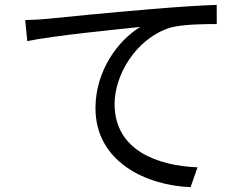

<svg xmlns="http://www.w3.org/2000/svg" viewBox="-20 -748 1040 799"><path d="M84.7 -664.4 93.6 -576.9C202 -599.6 456.7 -624.5 564.1 -635.9C472.3 -581.4 377.3 -454.1 377.3 -298.2C377.3 -74.8 587.8 23.6 773 30.9L802 -51.7C639.3 -58.1 456.8 -120.3 456.8 -315.5C456.8 -433.9 543.7 -586.3 686.5 -632.3C737.2 -646.9 824.6 -648.1 882.1 -647.9L881.7 -727.7C814.8 -725.3 721.2 -719.5 612.1 -710.3C427.9 -694.9 239 -676.2 174.3 -669.4C154.7 -667.4 122.9 -665.4 84.7 -664.4Z"/></svg>

Font: Source Han Sans JP VF
Style: Regular
Weight: 250
Designer: Ryoko NISHIZUKA 西塚涼子 (kana, bopomofo & ideographs); Paul D. Hunt (Latin, Greek & Cyrillic); Sandoll Communications 산돌커뮤니
Foundry: Adobe
Version: Version 2.004;hotconv 1.0.118;makeotfexe 2.5.65603